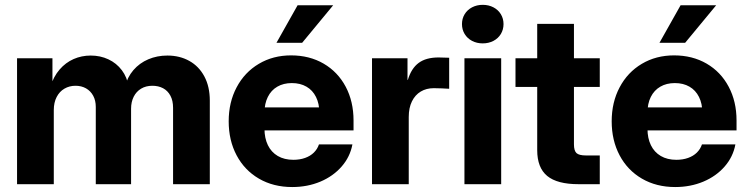

<svg xmlns="http://www.w3.org/2000/svg" viewBox="-20 -754 3061 786"><path d="M49.8 -515.6H194.7V-398.4H186.2Q199.1 -440.6 223.9 -469.3Q248.6 -497.9 281.4 -512.3Q314.2 -526.6 351.4 -526.6Q390.7 -526.6 423.8 -511.1Q456.9 -495.6 478.8 -466.6Q500.7 -437.6 506.6 -398.4H491.6Q501 -437.7 526 -466.8Q551.1 -496 587.2 -511.3Q623.2 -526.6 665.4 -526.6Q715.5 -526.6 754.9 -504.7Q794.3 -482.8 816.6 -441.1Q838.9 -399.4 838.9 -342V0H688.5V-312.7Q688.5 -342 677.6 -362.3Q666.7 -382.6 647.6 -392.8Q628.4 -402.9 603.9 -402.9Q577.3 -402.9 557.7 -391.1Q538 -379.3 527.3 -358Q516.6 -336.6 516.6 -308.8V0H372.1V-316.2Q372.1 -342.4 361.6 -361.9Q351.1 -381.4 332.3 -392.2Q313.5 -402.9 289 -402.9Q264 -402.9 243.8 -391.1Q223.5 -379.3 211.9 -356.8Q200.2 -334.4 200.2 -303.3V0H49.8Z M916.2 -257.4Q916.2 -335.4 948.8 -396.7Q981.3 -458.1 1039.6 -492.7Q1097.8 -527.3 1171.6 -527.3Q1246.8 -527.3 1304.9 -493.5Q1363 -459.6 1395.2 -399Q1427.3 -338.5 1427.3 -260.6V-220.1H968.4V-314.3H1355.5L1287.3 -292.9Q1287.3 -329.7 1273.6 -357.1Q1260 -384.6 1234.6 -399.2Q1209.3 -413.9 1174.8 -413.9Q1140.5 -413.9 1115.3 -399.2Q1090 -384.6 1076.4 -357.1Q1062.7 -329.7 1062.7 -292.9V-227Q1062.7 -188.5 1076.6 -159.8Q1090.5 -131.1 1117.2 -115.4Q1143.9 -99.8 1181 -99.8Q1207.5 -99.8 1229 -107.5Q1250.5 -115.2 1264.9 -129.4Q1279.4 -143.7 1285.7 -162.8H1422.7Q1413.2 -111.9 1378.6 -72.3Q1344 -32.6 1291.4 -10.4Q1238.7 11.7 1176.3 11.7Q1099.1 11.7 1040 -22.7Q981 -57.1 948.6 -118.2Q916.2 -179.3 916.2 -257.4ZM1198.3 -732.5H1344L1216.9 -578.8H1111.8Z M1502.9 -515.6H1648.2V-427H1649.6Q1663.9 -474.3 1694 -496.5Q1724.1 -518.8 1775.4 -518.8Q1795.9 -518.8 1818.8 -517.6V-390.6Q1801.4 -391.4 1788.8 -392.2Q1776.2 -393 1755.7 -393Q1725.6 -393 1702.5 -379.3Q1679.5 -365.6 1666.4 -339.1Q1653.3 -312.5 1653.3 -275.2V0H1502.9Z M1881.3 -515.6H2031.7V0H1881.3ZM1871.2 -655.4Q1871.2 -677.7 1882.1 -695.8Q1893.1 -713.8 1912.5 -724Q1932 -734.2 1956.2 -734.2Q1980.5 -734.2 2000 -724Q2019.4 -713.8 2030.4 -695.8Q2041.3 -677.7 2041.3 -655.4Q2041.3 -633.1 2030.4 -614.9Q2019.4 -596.8 2000 -586.6Q1980.5 -576.4 1956.2 -576.4Q1932 -576.4 1912.5 -586.6Q1893.1 -596.8 1882.1 -614.9Q1871.2 -633.1 1871.2 -655.4Z M2329.6 -656.2V-163.1Q2329.6 -136.9 2340.1 -127.2Q2350.7 -117.6 2379.2 -117.6H2435.3V0H2348.5Q2261 0 2220.1 -33.7Q2179.2 -67.5 2179.2 -139.1V-656.2ZM2435.3 -398H2090.3V-515.6H2435.3Z M2484.1 -257.4Q2484.1 -335.4 2516.7 -396.7Q2549.2 -458.1 2607.4 -492.7Q2665.6 -527.3 2739.5 -527.3Q2814.6 -527.3 2872.8 -493.5Q2930.9 -459.6 2963 -399Q2995.2 -338.5 2995.2 -260.6V-220.1H2536.2V-314.3H2923.3L2855.2 -292.9Q2855.2 -329.7 2841.5 -357.1Q2827.8 -384.6 2802.5 -399.2Q2777.1 -413.9 2742.7 -413.9Q2708.4 -413.9 2683.2 -399.2Q2657.9 -384.6 2644.2 -357.1Q2630.6 -329.7 2630.6 -292.9V-227Q2630.6 -188.5 2644.5 -159.8Q2658.4 -131.1 2685.1 -115.4Q2711.8 -99.8 2748.8 -99.8Q2775.4 -99.8 2796.9 -107.5Q2818.4 -115.2 2832.8 -129.4Q2847.3 -143.7 2853.6 -162.8H2990.5Q2981.1 -111.9 2946.5 -72.3Q2911.9 -32.6 2859.2 -10.4Q2806.5 11.7 2744.1 11.7Q2667 11.7 2607.9 -22.7Q2548.8 -57.1 2516.5 -118.2Q2484.1 -179.3 2484.1 -257.4ZM2766.2 -732.5H2911.9L2784.8 -578.8H2679.7Z"/></svg>

Font: Intratopia Thin
Style: Regular
Weight: 100
Designer: Rasmus Andersson
Foundry: rsms
Version: Version 3.000;Glyphs 3.2.3 (3260)